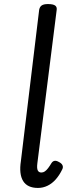

<svg xmlns="http://www.w3.org/2000/svg" viewBox="-20 -910 347 946"><path d="M167 16Q115 16 94 -18Q73 -52 83 -117L173 -862Q176 -877 186 -883.5Q196 -890 216 -890Q242 -890 252 -882.5Q262 -875 259 -859L164 -105Q161 -81 166 -70.5Q171 -60 184 -60Q193 -60 201 -65.5Q209 -71 217 -81.5Q225 -92 234 -107Q240 -116 249 -117.5Q258 -119 270 -112Q284 -105 288 -95.5Q292 -86 287 -76Q273 -47 255 -26.5Q237 -6 214.5 5Q192 16 167 16Z"/></svg>

Font: Playwrite GB S
Style: Italic
Weight: 400
Italic angle: -7°
Designer: Veronika Burian, José Scaglione
Foundry: TypeTogether
Version: Version 1.000